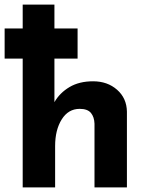

<svg xmlns="http://www.w3.org/2000/svg" viewBox="-26 -809 640 829"><path d="M72 0V-789H209V-368Q232 -408 274 -433Q316 -458 376 -458Q438 -458 479.5 -421.5Q521 -385 522 -327V0H382V-275Q381 -304 366.5 -321.5Q352 -339 318 -339Q269 -339 240.5 -293.5Q212 -248 212 -178V0ZM-6 -686H309V-556H-6Z"/></svg>

Font: Reem Kufi Ink
Style: Bold
Weight: 700
Designer: Khaled Hosny
Version: Version 1.002